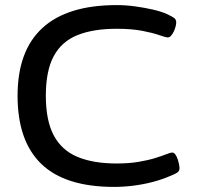

<svg xmlns="http://www.w3.org/2000/svg" viewBox="-20 -727 780 754"><path d="M428 7Q236 7 142.5 -83Q49 -173 49 -351Q49 -528 147 -617.5Q245 -707 438 -707Q474 -707 510.5 -702Q547 -697 580 -689.5Q613 -682 635 -672Q657 -662 664.5 -656Q672 -650 672 -639Q672 -632 669.5 -622.5Q667 -613 662.5 -603.5Q658 -594 652 -587Q646 -580 639 -580Q631 -580 605.5 -589Q580 -598 538.5 -606Q497 -614 438 -614Q346 -614 284 -589Q222 -564 191 -506.5Q160 -449 160 -351Q160 -254 191 -195.5Q222 -137 284 -111Q346 -85 438 -85Q487 -85 525 -91.5Q563 -98 590 -106.5Q617 -115 633.5 -121.5Q650 -128 656 -128Q663 -128 668.5 -120.5Q674 -113 677.5 -102.5Q681 -92 683 -82Q685 -72 685 -67Q685 -56 677 -50Q669 -44 646 -35Q616 -22 580 -12.5Q544 -3 505 2Q466 7 428 7Z"/></svg>

Font: Asap Expanded Medium
Style: Regular
Weight: 500
Width: 7
Designer: Pablo Cosgaya
Foundry: Omnibus-Type
Version: Version 3.001